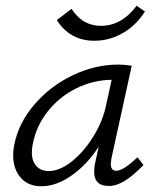

<svg xmlns="http://www.w3.org/2000/svg" viewBox="-20 -643 545 669"><path d="M26 -101Q26 -123 30 -140Q45 -215 100 -279Q155 -343 233 -380.5Q311 -418 393 -418Q413 -418 439 -414L368 -90Q366 -76 366 -72Q366 -48 385 -48Q410 -48 459 -95L480 -68Q444 -31 415 -13Q386 5 359 5Q308 5 308 -45Q308 -58 311 -73L324 -132Q283 -69 229.5 -31.5Q176 6 124 6Q78 6 52 -24Q26 -54 26 -101ZM350 -278 369 -365Q304 -364 245.5 -335Q187 -306 146.5 -255Q106 -204 94 -140Q91 -125 91 -112Q91 -81 107 -64Q123 -47 149 -47Q189 -47 231.5 -81.5Q274 -116 306.5 -169.5Q339 -223 350 -278ZM178 -573 229 -612Q251 -580 276 -566.5Q301 -553 332 -553Q404 -553 456 -623L485 -603Q454 -554 407.5 -527.5Q361 -501 309 -501Q224 -501 178 -573Z"/></svg>

Font: LXGW Bright GB
Style: Italic
Weight: 400
Italic angle: -12°
Designer: Christian Thalmann (Catharsis Fonts)
Foundry: LXGW / Christian Thalmann (Catharsis Fonts) / Fontworks Inc.
Version: Version 5.510